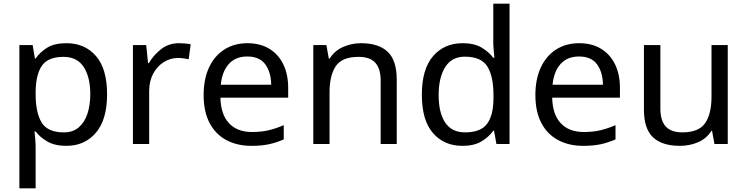

<svg xmlns="http://www.w3.org/2000/svg" viewBox="-20 -780 4047 1040"><path d="M340 -546Q439 -546 499.5 -477Q560 -408 560 -269Q560 -132 499.5 -61Q439 10 339 10Q277 10 236.5 -13.5Q196 -37 173 -68H167Q169 -51 171 -25Q173 1 173 20V240H85V-536H157L169 -463H173Q197 -498 236 -522Q275 -546 340 -546ZM324 -472Q242 -472 208.5 -426Q175 -380 173 -286V-269Q173 -170 205.5 -116.5Q238 -63 326 -63Q375 -63 406.5 -90Q438 -117 453.5 -163.5Q469 -210 469 -270Q469 -362 433.5 -417Q398 -472 324 -472Z M950 -546Q965 -546 982.5 -544.5Q1000 -543 1013 -540L1002 -459Q989 -462 973.5 -464Q958 -466 944 -466Q903 -466 867 -443.5Q831 -421 809.5 -380.5Q788 -340 788 -286V0H700V-536H772L782 -438H786Q812 -482 853 -514Q894 -546 950 -546Z M1320 -546Q1389 -546 1438.5 -516Q1488 -486 1514.5 -431.5Q1541 -377 1541 -304V-251H1174Q1176 -160 1220.5 -112.5Q1265 -65 1345 -65Q1396 -65 1435.5 -74.5Q1475 -84 1517 -102V-25Q1476 -7 1436 1.5Q1396 10 1341 10Q1265 10 1206.5 -21Q1148 -52 1115.5 -113.5Q1083 -175 1083 -264Q1083 -352 1112.5 -415Q1142 -478 1195.5 -512Q1249 -546 1320 -546ZM1319 -474Q1256 -474 1219.5 -433.5Q1183 -393 1176 -321H1449Q1448 -389 1417 -431.5Q1386 -474 1319 -474Z M1935 -546Q2031 -546 2080 -499.5Q2129 -453 2129 -349V0H2042V-343Q2042 -408 2013 -440Q1984 -472 1922 -472Q1833 -472 1799 -422Q1765 -372 1765 -278V0H1677V-536H1748L1761 -463H1766Q1792 -505 1838 -525.5Q1884 -546 1935 -546Z M2485 10Q2385 10 2325 -59.5Q2265 -129 2265 -267Q2265 -405 2325.5 -475.5Q2386 -546 2486 -546Q2548 -546 2587.5 -523Q2627 -500 2652 -467H2658Q2657 -480 2654.5 -505.5Q2652 -531 2652 -546V-760H2740V0H2669L2656 -72H2652Q2628 -38 2588 -14Q2548 10 2485 10ZM2499 -63Q2584 -63 2618.5 -109.5Q2653 -156 2653 -250V-266Q2653 -366 2620 -419.5Q2587 -473 2498 -473Q2427 -473 2391.5 -416.5Q2356 -360 2356 -265Q2356 -169 2391.5 -116Q2427 -63 2499 -63Z M3117 -546Q3186 -546 3235.5 -516Q3285 -486 3311.5 -431.5Q3338 -377 3338 -304V-251H2971Q2973 -160 3017.5 -112.5Q3062 -65 3142 -65Q3193 -65 3232.5 -74.5Q3272 -84 3314 -102V-25Q3273 -7 3233 1.5Q3193 10 3138 10Q3062 10 3003.5 -21Q2945 -52 2912.5 -113.5Q2880 -175 2880 -264Q2880 -352 2909.5 -415Q2939 -478 2992.5 -512Q3046 -546 3117 -546ZM3116 -474Q3053 -474 3016.5 -433.5Q2980 -393 2973 -321H3246Q3245 -389 3214 -431.5Q3183 -474 3116 -474Z M3922 -536V0H3850L3837 -71H3833Q3807 -29 3761 -9.5Q3715 10 3663 10Q3566 10 3517 -36.5Q3468 -83 3468 -185V-536H3557V-191Q3557 -127 3586 -95Q3615 -63 3676 -63Q3765 -63 3799.5 -113Q3834 -163 3834 -257V-536Z"/></svg>

Font: Noto Sans Bamum
Style: Regular
Weight: 400
Designer: Monotype Design Team
Foundry: Monotype Imaging Inc.
Version: Version 2.001